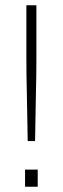

<svg xmlns="http://www.w3.org/2000/svg" viewBox="-20 -708 238 728"><path d="M85 -173Q84 -217 83.5 -259.5Q83 -302 82 -342.5Q81 -383 80.5 -419Q80 -455 80 -486Q80 -517 80 -541V-688H118V-541Q118 -517 118 -486Q118 -455 117.5 -419Q117 -383 116 -342.5Q115 -302 114.5 -259.5Q114 -217 113 -173ZM75 0V-65H123V0Z"/></svg>

Font: Saira Thin Thin
Style: Regular
Weight: 250
Version: Version 1.101